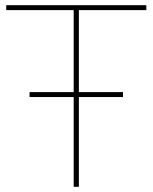

<svg xmlns="http://www.w3.org/2000/svg" viewBox="-20 -720 588 740"><path d="M264 -681H4V-700H544V-681H284V0H264ZM94 -365H454V-346H94Z"/></svg>

Font: Montserrat
Style: Regular
Weight: 400
Designer: Julieta Ulanovsky
Foundry: Julieta Ulanovsky
Version: Version 8.000